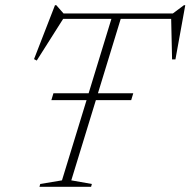

<svg xmlns="http://www.w3.org/2000/svg" viewBox="-20 -722 736 742"><path d="M178.5 -335 186.5 -361.5H322.5L410.5 -649H224L122 -488L111.5 -493.5L192.5 -702H197.5L225.5 -670H648L691 -702H696L658 -492.5H645L641.5 -649H446.5L358.5 -361.5H495L487 -335H350.5L255.5 -25L335 -11L332 0H132.5L135.5 -11L219.5 -25L314.5 -335Z"/></svg>

Font: Newsreader Text ExtraLight
Style: Italic
Weight: 275
Italic angle: -17°
Designer: Hugues Gentile
Foundry: Production Type
Version: Version 1.001